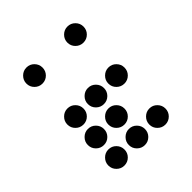

<svg xmlns="http://www.w3.org/2000/svg" viewBox="-179 -795 906 906"><g transform="rotate(-45 273.5 -342.0)"><path d="M190.4 -615.2Q190.4 -592.8 174.8 -577.1Q159.2 -561.5 136.7 -561.5Q114.7 -561.5 98.9 -577.1Q83 -592.8 83 -615.2Q83 -637.2 98.9 -653.1Q114.7 -668.9 136.7 -668.9Q159.2 -668.9 174.8 -653.1Q190.4 -637.2 190.4 -615.2ZM463.9 -615.2Q463.9 -592.8 448.2 -577.1Q432.6 -561.5 410.2 -561.5Q388.2 -561.5 372.3 -577.1Q356.4 -592.8 356.4 -615.2Q356.4 -637.2 372.3 -653.1Q388.2 -668.9 410.2 -668.9Q432.6 -668.9 448.2 -653.1Q463.9 -637.2 463.9 -615.2ZM190.4 -341.8Q190.4 -319.3 174.8 -303.7Q159.2 -288.1 136.7 -288.1Q114.7 -288.1 98.9 -303.7Q83 -319.3 83 -341.8Q83 -363.8 98.9 -379.6Q114.7 -395.5 136.7 -395.5Q159.2 -395.5 174.8 -379.6Q190.4 -363.8 190.4 -341.8ZM190.4 -205.1Q190.4 -182.6 174.8 -167Q159.2 -151.4 136.7 -151.4Q114.7 -151.4 98.9 -167Q83 -182.6 83 -205.1Q83 -227.1 98.9 -242.9Q114.7 -258.8 136.7 -258.8Q159.2 -258.8 174.8 -242.9Q190.4 -227.1 190.4 -205.1ZM190.4 -68.4Q190.4 -45.9 174.8 -30.3Q159.2 -14.6 136.7 -14.6Q114.7 -14.6 98.9 -30.3Q83 -45.9 83 -68.4Q83 -90.3 98.9 -106.2Q114.7 -122.1 136.7 -122.1Q159.2 -122.1 174.8 -106.2Q190.4 -90.3 190.4 -68.4ZM327.1 -68.4Q327.1 -45.9 311.5 -30.3Q295.9 -14.6 273.4 -14.6Q251.5 -14.6 235.6 -30.3Q219.7 -45.9 219.7 -68.4Q219.7 -90.3 235.6 -106.2Q251.5 -122.1 273.4 -122.1Q295.9 -122.1 311.5 -106.2Q327.1 -90.3 327.1 -68.4ZM463.9 -68.4Q463.9 -45.9 448.2 -30.3Q432.6 -14.6 410.2 -14.6Q388.2 -14.6 372.3 -30.3Q356.4 -45.9 356.4 -68.4Q356.4 -90.3 372.3 -106.2Q388.2 -122.1 410.2 -122.1Q432.6 -122.1 448.2 -106.2Q463.9 -90.3 463.9 -68.4ZM327.1 -205.1Q327.1 -182.6 311.5 -167Q295.9 -151.4 273.4 -151.4Q251.5 -151.4 235.6 -167Q219.7 -182.6 219.7 -205.1Q219.7 -227.1 235.6 -242.9Q251.5 -258.8 273.4 -258.8Q295.9 -258.8 311.5 -242.9Q327.1 -227.1 327.1 -205.1ZM327.1 -341.8Q327.1 -319.3 311.5 -303.7Q295.9 -288.1 273.4 -288.1Q251.5 -288.1 235.6 -303.7Q219.7 -319.3 219.7 -341.8Q219.7 -363.8 235.6 -379.6Q251.5 -395.5 273.4 -395.5Q295.9 -395.5 311.5 -379.6Q327.1 -363.8 327.1 -341.8ZM463.9 -341.8Q463.9 -319.3 448.2 -303.7Q432.6 -288.1 410.2 -288.1Q388.2 -288.1 372.3 -303.7Q356.4 -319.3 356.4 -341.8Q356.4 -363.8 372.3 -379.6Q388.2 -395.5 410.2 -395.5Q432.6 -395.5 448.2 -379.6Q463.9 -363.8 463.9 -341.8Z"/></g></svg>

Font: DatDot
Style: Regular
Weight: 400
Designer: GGBot
Version: 1.00